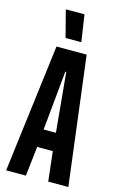

<svg xmlns="http://www.w3.org/2000/svg" viewBox="-133 -942 617 996"><g transform="rotate(15 175.0 -443.5)"><path d="M8 0 94 -688H256L342 0H234L216 -159H132L114 0ZM141 -255H207L177 -574H172ZM128 -743 92 -882V-887H191L212 -748V-743Z"/></g></svg>

Font: Saira Ultra Condensed
Style: Bold
Weight: 700
Width: 1
Designer: Hector Gatti with collaboration of the Omnibus-Type team
Foundry: Omnibus-Type
Version: Version 1.001; ttfautohint (v1.8)